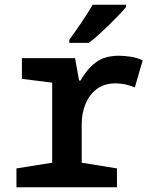

<svg xmlns="http://www.w3.org/2000/svg" viewBox="-20 -786 640 806"><path d="M49 0V-79L199 -103V-439L72 -455V-542H295L312 -448H318Q345 -496 382 -524Q419 -552 479 -552Q502 -552 528 -548Q554 -544 579 -533L546 -419Q530 -426 509 -431Q488 -436 464 -436Q419 -436 387.5 -413Q356 -390 339.5 -351Q323 -312 323 -265V-103L471 -79V0ZM271 -619Q293 -649 321.5 -691Q350 -733 369 -766H509V-756Q494 -738 466.5 -710Q439 -682 408.5 -653.5Q378 -625 353 -606H271Z"/></svg>

Font: Noto Sans Mono SemiBold
Style: Regular
Weight: 600
Designer: Monotype Design Team
Foundry: Monotype Imaging Inc.
Version: Version 2.014; ttfautohint (v1.8.4.7-5d5b)